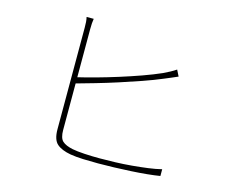

<svg xmlns="http://www.w3.org/2000/svg" viewBox="-102 -892 1205 1016"><g transform="rotate(15 500.0 -384.5)"><path d="M288 -141V-396Q331 -408 388.5 -424.5Q446 -441 506.5 -460.5Q567 -480 626 -500.5Q685 -521 732 -541Q752 -549 771.5 -557.5Q791 -566 805 -572L788 -606Q775 -597 757.5 -587.5Q740 -578 721 -569Q676 -549 618.5 -528.5Q561 -508 502 -489.5Q443 -471 387 -455.5Q331 -440 288 -430V-693Q288 -713 289 -725.5Q290 -738 292 -751H253Q256 -738 257 -725Q258 -712 258 -693V-137Q258 -80 283.5 -57.5Q309 -35 360 -26Q390 -21 430 -19.5Q470 -18 512 -18Q552 -18 598.5 -19.5Q645 -21 690.5 -23.5Q736 -26 777 -30Q818 -34 848 -39V-76Q816 -68 775 -62.5Q734 -57 689 -53Q644 -49 598.5 -47.5Q553 -46 512 -46Q470 -46 429 -48.5Q388 -51 363 -56Q324 -64 306 -80.5Q288 -97 288 -141Z"/></g></svg>

Font: Spoqa Han Sans Neo Thin
Style: Regular
Weight: 100
Designer: [Spoqa Han Sans Neo] Dong-huui Kim  Younghwa Kang  Yujin Lee  [Noto Sans] Ryoko NISHIZUKA  (kana & ideographs); Paul D. 
Foundry: Spoqa (http://www.spoqa-han-sans.com)
Version: Version 1.100;hotconv 1.0.109;makeotfexe 2.5.65596